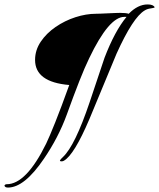

<svg xmlns="http://www.w3.org/2000/svg" viewBox="-72 -668 717 865"><path d="M-36 177Q-50 177 -52 168Q-49 162 -42 162Q46 162 136 -21Q150 -50 176.5 -116Q203 -182 240 -285Q86 -298 86 -398Q86 -442 111.5 -480Q137 -518 178.5 -546.5Q220 -575 268 -590.5Q316 -606 361 -606Q365 -606 380.5 -606.5Q396 -607 415 -608Q434 -609 449.5 -609.5Q465 -610 469 -610Q495 -610 508 -606Q549 -648 593 -648Q619 -648 625 -635Q622 -632 606.5 -630Q591 -628 580 -621Q527 -590 453 -426L331 -132Q262 30 216 56Q212 59 204 59Q198 59 198 55Q200 50 212 39Q266 -12 332 -208Q349 -258 365.5 -308Q382 -358 399 -408Q445 -528 498 -592H488Q419 -592 330 -406Q310 -365 285 -301.5Q260 -238 229 -152Q191 -48 126 47Q38 177 -36 177Z"/></svg>

Font: Alex Brush
Style: Regular
Weight: 400
Designer: Robert E. Leuschke
Foundry: Robert E. Leuschke
Version: Version 1.111; ttfautohint (v1.8.4.7-5d5b)